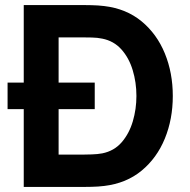

<svg xmlns="http://www.w3.org/2000/svg" viewBox="-20 -740 754 760"><path d="M10 -308V-413H355V-308ZM74 0V-720H307Q315.5 -720 342 -719.5Q368.5 -719 393 -716Q480 -705.5 540.5 -655.5Q601 -605.5 632.5 -528.5Q664 -451.5 664 -360Q664 -268.5 632.5 -191.5Q601 -114.5 540.5 -64.5Q480 -14.5 393 -4Q368.5 -1 342 -0.5Q315.5 0 307 0ZM212 -128H307Q320.5 -128 343.5 -128.8Q366.5 -129.5 385 -133Q432 -142.5 461.8 -177Q491.5 -211.5 505.8 -260Q520 -308.5 520 -360Q520 -414 505.2 -462.5Q490.5 -511 460.5 -544.5Q430.5 -578 385 -587Q366.5 -591 343.5 -591.5Q320.5 -592 307 -592H212Z"/></svg>

Font: Manrope ExtraLight ExtraBold
Style: Regular
Weight: 800
Version: Version 4.504